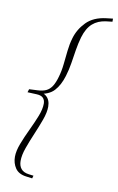

<svg xmlns="http://www.w3.org/2000/svg" viewBox="-93 -760 579 944"><g transform="rotate(10 196.0 -288.0)"><path d="M41.5 -279.5 46.5 -295.5 88.5 -297.5Q113.5 -298.5 130.8 -306.5Q148 -314.5 159.8 -332.8Q171.5 -351 180 -381.5Q189 -412.5 192.5 -446.2Q196 -480 199.8 -514.2Q203.5 -548.5 212.5 -579Q226 -625.5 261.2 -661.5Q296.5 -697.5 359 -705L392.5 -709V-693.5L362 -690Q321 -685 294.5 -661.5Q268 -638 254 -591Q245 -559.5 239.5 -525.5Q234 -491.5 228.8 -457.8Q223.5 -424 213.5 -391.5Q199 -343.5 173 -315.2Q147 -287 95 -281.5L99 -292Q119 -289.5 131 -280.2Q143 -271 148.5 -257.5Q154 -244 154 -227.5Q154 -198.5 140.5 -161.2Q127 -124 110 -84.2Q93 -44.5 79.8 -7.5Q66.5 29.5 66.5 58.5Q66.5 83 78.8 98Q91 113 117.5 116.5L141.5 119.5L137.5 133.5L106.5 129.5Q68.5 124.5 52 100Q35.5 75.5 35.5 43.5Q35.5 14.5 49.8 -22.8Q64 -60 82.8 -99.2Q101.5 -138.5 115.8 -174.5Q130 -210.5 130 -238Q130 -255.5 120.2 -266Q110.5 -276.5 87.5 -277.5Z"/></g></svg>

Font: Newsreader 24pt ExtraLight
Style: Italic
Weight: 250
Italic angle: -17°
Designer: Hugues Gentile
Foundry: Production Type
Version: Version 1.003